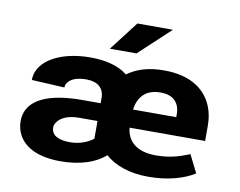

<svg xmlns="http://www.w3.org/2000/svg" viewBox="-81 -860 1224 979"><g transform="rotate(10 531.0 -370.0)"><path d="M982 -49 936 -141C887 -121 837 -104 763 -104C667 -104 614 -147 607 -220H998V-299C998 -336 992 -369 980 -398C946 -482 865 -538 732 -538C648 -539 587 -517 541 -484C498 -519 432 -538 349 -538C266 -538 198 -520 150 -491C109 -466 74 -428 74 -373L244 -364C244 -372 246 -380 251 -387C267 -412 301 -424 348 -424C407 -424 440 -394 440 -345V-317H344C184 -317 54 -276 54 -156C54 -131 60 -108 70 -88C103 -24 179 10 289 10C392 10 471 -18 520 -62C570 -18 644 10 745 10C843 10 927 -14 982 -49ZM223 -154C223 -163 226 -171 232 -180C251 -209 291 -225 346 -225H440V-133C412 -112 371 -94 320 -94C263 -94 223 -111 223 -154ZM832 -328V-314H608C617 -375 650 -424 732 -424C801 -424 832 -386 832 -328ZM554 -750 438 -599H576L738 -750Z"/></g></svg>

Font: Asimov
Style: XWid
Weight: 500
Designer: Google
Version: Version 2.000980; 2014